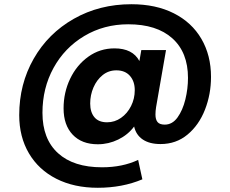

<svg xmlns="http://www.w3.org/2000/svg" viewBox="-20 -676 1091 909"><path d="M602 -656Q718 -656 803 -613Q888 -570 933.5 -492Q979 -414 979 -312Q979 -230 950.5 -157Q922 -84 868 -39Q814 6 740 6Q688 6 656 -15.5Q624 -37 615 -77Q586 -38 540 -15.5Q494 7 443 7Q367 7 324 -38.5Q281 -84 281 -163Q281 -238 312 -303Q343 -368 398 -407.5Q453 -447 522 -447Q608 -447 640 -387L649 -439H766L719 -169Q716 -150 716 -134Q716 -110 726 -98Q736 -86 760 -86Q796 -86 820.5 -120Q845 -154 857.5 -205Q870 -256 870 -307Q870 -428 796 -494.5Q722 -561 587 -561Q472 -561 379 -505.5Q286 -450 233.5 -354.5Q181 -259 181 -142Q181 -18 254.5 49Q328 116 463 116Q560 116 634 81L654 173Q559 213 443 213Q331 213 247 170.5Q163 128 117 50Q71 -28 71 -131Q71 -278 139.5 -398Q208 -518 329.5 -587Q451 -656 602 -656ZM487 -97Q523 -97 553 -118Q583 -139 600.5 -174Q618 -209 618 -249Q618 -291 595 -317Q572 -343 531 -343Q494 -343 466 -320.5Q438 -298 422.5 -262Q407 -226 407 -186Q407 -145 427 -121Q447 -97 487 -97Z"/></svg>

Font: MSTAGE SemiBold
Style: Regular
Weight: 600
Designer: Ninad Kale (Devanagari), Jonny Pinhorn (Latin)
Foundry: Indian Type Foundry
Version: 4.004